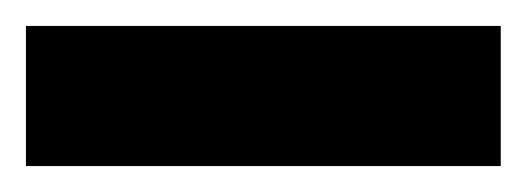

<svg xmlns="http://www.w3.org/2000/svg" viewBox="-20 30 406 148"><path d="M0 158V50H366V158Z"/></svg>

Font: Instrument Sans Condensed
Style: Bold
Weight: 700
Width: 3
Designer: Rodrigo Fuenzalida
Foundry: fragTYPE
Version: Version 1.000;gftools[0.9.28]